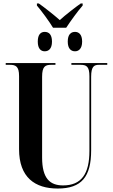

<svg xmlns="http://www.w3.org/2000/svg" viewBox="-20 -1078 652 1108"><path d="M286 -918H362C387 -956 428 -1013 457 -1046V-1058H446C420 -1040 355 -990 325 -962C294 -990 230 -1040 204 -1058H193V-1046C221 -1013 263 -956 286 -918ZM238 -782C261 -782 280 -797 280 -838C280 -880 261 -894 238 -894C216 -894 198 -880 198 -838C198 -797 216 -782 238 -782ZM413 -782C434 -782 454 -797 454 -838C454 -880 434 -894 413 -894C390 -894 371 -880 371 -838C371 -797 390 -782 413 -782ZM313 10C451 10 506 -58 506 -211V-635C506 -696 524 -704 552 -704H599V-714H392V-704H443C478 -704 496 -696 496 -638V-207C496 -75 450 -8 344 -8C268 -8 223 -48 223 -169V-635C223 -696 242 -704 276 -704H300V-714H13V-704H36C70 -704 90 -696 90 -639V-217C90 -54 182 10 313 10Z"/></svg>

Font: Noto Serif Display ExtraCondensed
Style: Bold
Weight: 700
Width: 2
Designer: Monotype Design Team
Foundry: Monotype Imaging Inc.
Version: Version 2.009